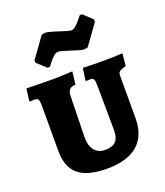

<svg xmlns="http://www.w3.org/2000/svg" viewBox="-140 -851 822 956"><g transform="rotate(-20 271.0 -373.5)"><path d="M64 -156V-396Q64 -422 59.5 -430Q55 -438 39 -438L15 -437L13 -440L21 -504Q34 -504 73 -503Q112 -502 158 -502Q189 -502 221 -503.5Q253 -505 265 -506L257 -438Q235 -437 226 -428Q217 -419 215 -400L210 -174Q210 -131 230 -106.5Q250 -82 287 -82Q324 -82 342 -100.5Q360 -119 360 -159L358 -396Q358 -421 353.5 -429.5Q349 -438 336 -438L313 -437L311 -440L320 -504Q331 -504 360.5 -503Q390 -502 418 -502Q456 -502 487.5 -503Q519 -504 530 -505L524 -440Q497 -432 489 -426Q481 -420 481 -404V-179Q481 -87 426 -39Q371 9 264 9Q160 9 112 -31Q64 -71 64 -156ZM107 -609V-622L184 -729L201 -733Q218 -733 272 -715Q320 -699 331 -699Q342 -699 356 -711.5Q370 -724 381 -738Q392 -752 395 -756H408L455 -712V-699L378 -592L361 -588Q344 -588 292 -606Q242 -622 231 -622Q220 -622 206 -609.5Q192 -597 181.5 -583Q171 -569 168 -565H155Z"/></g></svg>

Font: Alegreya SC ExtraBold
Style: Regular
Weight: 800
Designer: Juan Pablo del Peral
Foundry: Huerta Tipografica
Version: Version 2.007; ttfautohint (v1.6)